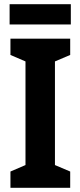

<svg xmlns="http://www.w3.org/2000/svg" viewBox="-20 -899 385 919"><path d="M319 -879H26V-782H319ZM316 0V-78L243 -109V-605L316 -636V-714H30V-636L102 -605V-109L30 -78V0Z"/></svg>

Font: Noto Sans Devanagari Condensed
Style: Bold
Weight: 700
Width: 3
Designer: Jelle Bosma - Monotype Design Team
Foundry: Monotype Imaging Inc.
Version: Version 2.004